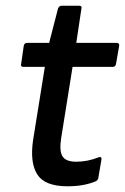

<svg xmlns="http://www.w3.org/2000/svg" viewBox="-20 -640 437 672"><path d="M216 12Q137 12 110.5 -29.5Q84 -71 96 -151L137 -406H62Q51 -406 54 -416L63 -479Q65 -490 75 -490H152L183 -610Q187 -620 196 -620H256Q268 -620 265 -610L247 -490H387Q399 -490 397 -479L386 -416Q384 -406 375 -406H234L194 -156Q187 -111 199 -92.5Q211 -74 247 -74Q267 -74 287 -78Q307 -82 324 -89Q337 -94 335 -81L324 -17Q323 -9 314 -5Q295 3 270.5 7.5Q246 12 216 12Z"/></svg>

Font: Sofia Sans SemiBold
Style: Italic
Weight: 600
Italic angle: -9°
Designer: Botio Nikoltchev, Ani Petrova
Foundry: lettersoup
Version: Version 4.100-B